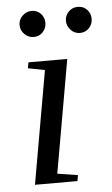

<svg xmlns="http://www.w3.org/2000/svg" viewBox="-49 -684 418 719"><g transform="rotate(-5 159.5 -325.0)"><path d="M140.1 -34.2 216.8 -22 212.9 0H53.2L127.9 -424.8L64.9 -437L68.8 -459H214.8ZM318.8 -601.1Q318.8 -580.6 305.2 -566.2Q291.5 -551.8 271 -551.8Q250.5 -551.8 236.3 -566.9Q222.2 -582 222.2 -601.1Q222.2 -621.6 236.3 -635.7Q250.5 -649.9 271 -649.9Q291.5 -649.9 305.2 -635.7Q318.8 -621.6 318.8 -601.1ZM145 -601.1Q145 -580.6 131.3 -566.2Q117.7 -551.8 97.2 -551.8Q77.1 -551.8 62.5 -566.4Q47.9 -581.1 47.9 -601.1Q47.9 -621.6 63 -635.7Q78.1 -649.9 97.2 -649.9Q117.7 -649.9 131.3 -635.7Q145 -621.6 145 -601.1Z"/></g></svg>

Font: Liberation Serif
Style: Italic
Weight: 400
Italic angle: -16.333°
Designer: Steve Matteson
Foundry: Ascender Corporation
Version: Version 2.1.5